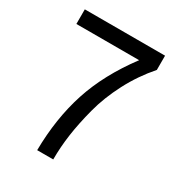

<svg xmlns="http://www.w3.org/2000/svg" viewBox="-167 -811 857 922"><g transform="rotate(30 261.0 -350.0)"><path d="M175 0Q177 -177 225 -324.5Q273 -472 383 -619H35V-700H480V-621Q417 -549 372.5 -463.5Q328 -378 306 -294Q284 -210 274 -139.5Q264 -69 264 0Z"/></g></svg>

Font: Overpass
Style: Regular
Weight: 400
Designer: Delve Withrington, Thomas Jockin
Foundry: Delve Fonts
Version: Version 3.000;DELV;Overpass